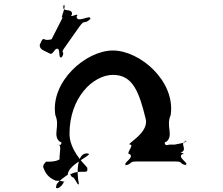

<svg xmlns="http://www.w3.org/2000/svg" viewBox="-20 -993 1160 1000"><path d="M236 -716C246 -710 249 -709 269 -736C301 -756 279 -680 301 -696C321 -723 284 -670 304 -697C321 -735 290 -708 318 -747C338 -774 372 -825 392 -852C424 -897 415 -862 450 -893C470 -920 430 -869 450 -896C454 -920 379 -869 379 -907C399 -934 335 -892 355 -919C358 -955 297 -924 312 -965C332 -992 289 -937 309 -964C333 -978 292 -892 304 -902C324 -929 230 -759 250 -786C264 -799 244 -781 217 -786C201 -794 201 -790 187 -760C185 -734 212 -729 236 -716ZM342 -296C342 -485 465 -603 569 -603C672 -603 705 -513 739 -373C757 -299 631 -240 657 -240C683 -240 630 -190 656 -190C681 -172 619 -144 635 -134C661 -134 610 -132 636 -132C672 -142 650 -152 694 -152H892C935 -152 911 -142 946 -133C972 -133 922 -135 948 -135C965 -144 902 -172 929 -190C955 -190 903 -202 929 -202C955 -219 913 -248 949 -258C975 -258 921 -260 947 -260C963 -250 883 -240 892 -240H860C876 -240 809 -233 830 -233C856 -233 806 -230 832 -230C864 -234 819 -247 848 -256C885 -289 843 -336 869 -394C895 -570 709 -730 568 -730C428 -730 242 -569 268 -394C294 -336 253 -289 290 -256C319 -247 274 -234 306 -230C332 -230 282 -233 308 -233C328 -237 261 -240 278 -240C304 -240 290 -210 290 -163C272 -151 237 -150 220 -151C208 -137 205 -136 205 -122C214 -98 226 -70 270 -52C314 -52 316 -40 316 -54C316 -50 305 -23 282 -13C268 -13 271 -12 275 -33C287 -51 315 -71 333 -83C333 -141 487 -194 431 -194C383 -194 377 -99 391 -35C386 -23 378 -51 362 -69C346 -69 345 -100 345 -86C345 -78 347 -94 392 -98C436 -98 435 -98 435 -112C434 -122 439 -114 424 -132C415 -142 342 -214 342 -296Z"/></svg>

Font: Hussar Przerywany
Style: Regular
Weight: 400
Foundry: Cannot Into Space Fonts
Version: Version 0.982